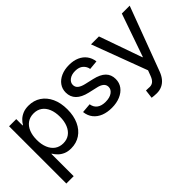

<svg xmlns="http://www.w3.org/2000/svg" viewBox="-52 -1036 1739 1739"><g transform="rotate(-45 817.5 -166.5)"><path d="M66.9 204.1V-529.3H158.7V-448.2H163.6Q176.8 -471.2 198 -491.5Q219.2 -511.7 250.2 -524.7Q281.2 -537.6 322.8 -537.6Q390.1 -537.6 441.2 -503.9Q492.2 -470.2 520.8 -408.7Q549.3 -347.2 549.3 -264.2Q549.3 -181.2 521 -119.4Q492.7 -57.6 441.7 -23.4Q390.6 10.7 323.2 10.7Q282.2 10.7 251.7 -2.4Q221.2 -15.6 200 -36.4Q178.7 -57.1 164.6 -81.1H161.1V204.1ZM306.2 -72.3Q352.1 -72.3 385 -95.9Q418 -119.6 436 -162.8Q454.1 -206.1 454.1 -264.2Q454.1 -322.8 436.3 -365.7Q418.5 -408.7 385.5 -431.9Q352.5 -455.1 306.2 -455.1Q258.8 -455.1 225.3 -431.4Q191.9 -407.7 174.3 -365Q156.7 -322.3 156.7 -264.2Q156.7 -207 174.6 -163.6Q192.4 -120.1 225.8 -96.2Q259.3 -72.3 306.2 -72.3Z M1042 -385.3 953.6 -377Q948.7 -411.1 921.4 -436Q894 -460.9 844.2 -460.9Q797.9 -460.9 768.8 -439.2Q739.7 -417.5 739.7 -385.7Q739.7 -357.4 760.7 -340.1Q781.7 -322.8 822.3 -313L907.2 -293.5Q981.9 -276.4 1017.6 -240.7Q1053.2 -205.1 1053.2 -148.9Q1053.2 -100.6 1026.4 -64.5Q999.5 -28.3 952.1 -8.3Q904.8 11.7 843.8 11.7Q785.6 11.7 740.2 -6.1Q694.8 -23.9 666.3 -59.3Q637.7 -94.7 631.8 -146.5L723.6 -154.3Q730.5 -111.3 760.7 -89.1Q791 -66.9 841.8 -66.9Q895 -66.9 926 -89.1Q957 -111.3 957 -143.6Q957 -171.4 937 -188.7Q917 -206.1 879.9 -214.4L792.5 -234.4Q718.8 -251.5 682.1 -288.6Q645.5 -325.7 645.5 -382.8Q645.5 -428.7 670.7 -463.9Q695.8 -499 740.7 -518.8Q785.6 -538.6 843.8 -538.6Q899.9 -538.6 942.4 -519.8Q984.9 -501 1010.5 -466.6Q1036.1 -432.1 1042 -385.3Z M1225.1 206.1Q1206.5 206.1 1190.4 204.3Q1174.3 202.6 1162.6 201.2L1172.9 118.2L1205.1 119.1Q1238.3 123.5 1260 107.9Q1281.7 92.3 1295.9 54.2L1315.4 2.4L1116.2 -529.3H1217.8L1363.3 -116.2H1367.2L1511.2 -529.3H1611.8L1380.9 86.9Q1366.2 125.5 1343.8 152.1Q1321.3 178.7 1291.3 192.4Q1261.2 206.1 1225.1 206.1Z"/></g></svg>

Font: Inter Cardless Tabular
Style: Regular
Weight: 400
Designer: Rasmus Andersson
Foundry: rsms
Version: Version 4.000;git-4fc901f